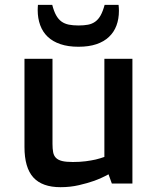

<svg xmlns="http://www.w3.org/2000/svg" viewBox="-20 -758 648 793"><path d="M81.1 -515.1H196.8V-164.1Q196.8 -143.6 199.5 -129.4Q202.1 -115.2 210.9 -106.2Q219.7 -97.2 236.3 -93Q252.9 -88.9 280.8 -88.9Q310.1 -88.9 334 -92Q357.9 -95.2 375 -99.1Q395 -104 411.1 -109.9V-515.1H526.9V0H441.9L428.2 -38.1Q400.9 -22.9 369.1 -11.2Q341.8 -1.5 305.9 6.8Q270 15.1 230 15.1Q154.3 15.1 117.7 -25.1Q81.1 -65.4 81.1 -150.9ZM304.2 -564.9Q261.2 -564.9 229.5 -575.7Q197.8 -586.4 177 -606.2Q156.2 -626 146 -654.1Q135.7 -682.1 135.7 -716.3Q135.7 -721.7 136 -727.1Q136.2 -732.4 136.7 -737.8H195.8Q202.6 -711.4 211.9 -694.8Q221.2 -678.2 234.1 -668.9Q247.1 -659.7 264.4 -656.2Q281.7 -652.8 304.2 -652.8Q326.7 -652.8 343.5 -656Q360.4 -659.2 373.3 -668.5Q386.2 -677.7 395.5 -694.3Q404.8 -710.9 412.1 -737.8H469.7Q471.2 -725.1 471.2 -713.4Q471.2 -679.7 460.9 -652.3Q450.7 -625 429.9 -605.5Q409.2 -585.9 377.9 -575.4Q346.7 -564.9 304.2 -564.9Z"/></svg>

Font: Doppio One
Style: Regular
Weight: 400
Designer: Szymon Celej
Foundry: Szymon Celej
Version: Version 1.002